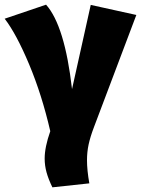

<svg xmlns="http://www.w3.org/2000/svg" viewBox="-45 -574 603 821"><path d="M263 -193 343 -553 538 -510 357 -31Q341 11 334 43.5Q327 76 327 111Q327 154 337 210L179 227Q162 192 154 163Q146 134 146 104Q146 55 170 -13Q134 -169 79.5 -299Q25 -429 -25 -494L152 -554Q232 -464 263 -193Z"/></svg>

Font: FiraGO Heavy
Style: Regular
Weight: 900
Designer: bBox Type
Foundry: bBox Type GmbH
Version: Version 1.001